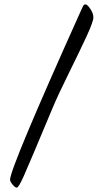

<svg xmlns="http://www.w3.org/2000/svg" viewBox="-20 -783 447 878"><path d="M26 39Q26 -14 350 -734Q354 -742 356 -747Q358 -752 359.5 -754.5Q361 -757 362 -758.5Q363 -760 364 -761Q368 -763 371 -763Q379 -763 393 -742.5Q407 -722 407 -703Q407 -684 375.5 -616Q344 -548 294.5 -448Q245 -348 220 -288Q113 -32 89 21.5Q65 75 57 75Q49 75 37.5 61Q26 47 26 39Z"/></svg>

Font: Kalam Light
Style: Regular
Weight: 300
Version: Version 2.001;PS 1.0;hotconv 1.0.79;makeotf.lib2.5.61930; tt